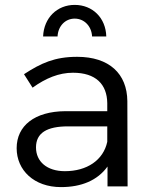

<svg xmlns="http://www.w3.org/2000/svg" viewBox="-20 -761 618 784"><path d="M285 -685C324 -685 354 -654 356 -612H414C412 -688 358 -741 285 -741C213 -741 159 -688 156 -612H215C217 -654 246 -685 285 -685ZM501 0 500 -348C499 -460 426 -529 295 -529C203 -529 147 -503 78 -458L113 -403C167 -442 221 -464 278 -464C371 -464 417 -417 418 -340V-307H246C122 -306 48 -248 48 -156C48 -66 119 3 229 3C312 3 378 -24 419 -81V0ZM245 -62C172 -62 127 -101 127 -159C127 -218 171 -245 258 -245H418V-182C402 -107 335 -62 245 -62Z"/></svg>

Font: Juman Normal
Style: Regular
Weight: 300
Designer: Bandar Raffah (Arabic) Julieta Ulanovsky (Latin)
Foundry: Caramella
Version: Version 5.022;PS 005.022;hotconv 1.0.88;makeotf.lib2.5.64775